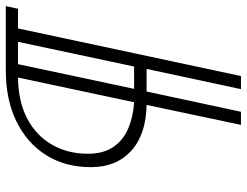

<svg xmlns="http://www.w3.org/2000/svg" viewBox="-112 -638 830 645"><g transform="rotate(-90 302.5 -315.0)"><path d="M64 -424Q64 -510 104 -574Q144 -638 217 -674Q290 -710 389 -710H605L596 -669H530L370 80H326L394 -237H318L250 80H206L273 -237Q173 -239 118.5 -289Q64 -339 64 -424ZM109 -434Q109 -382 132 -348.5Q155 -315 194.5 -298.5Q234 -282 282 -279L365 -669Q284 -668 227 -638Q170 -608 139.5 -555Q109 -502 109 -434ZM485 -669H410L327 -279H402Z"/></g></svg>

Font: Raleway Thin Light
Style: Italic
Weight: 300
Italic angle: -12°
Version: Version 4.026